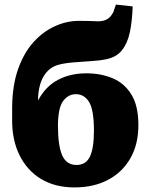

<svg xmlns="http://www.w3.org/2000/svg" viewBox="-20 -804 654 838"><path d="M305 14Q220 14 159 -23Q98 -60 65 -127Q32 -194 33 -283V-336Q34 -433 59.5 -504Q85 -575 127 -621Q169 -667 220.5 -690Q272 -713 324 -713Q345 -713 365 -712.5Q385 -712 409 -711Q430 -711 446.5 -719.5Q463 -728 475 -752Q478 -760 480.5 -768.5Q483 -777 486 -784L559 -776Q557 -713 547 -664.5Q537 -616 512.5 -585Q488 -554 442 -545Q419 -540 381 -537.5Q343 -535 304 -532Q265 -529 238 -522Q194 -511 170.5 -471Q147 -431 146 -369L147 -367Q179 -427 233 -455.5Q287 -484 357 -484Q420 -484 471.5 -462.5Q523 -441 553.5 -391.5Q584 -342 584 -258Q584 -174 549 -113Q514 -52 451.5 -19Q389 14 305 14ZM314 -84Q355 -84 372.5 -120.5Q390 -157 390 -234Q390 -324 369 -358.5Q348 -393 311 -393Q278 -393 255.5 -363Q233 -333 233 -254Q233 -168 251.5 -126Q270 -84 314 -84Z"/></svg>

Font: Literata 12pt ExtraBold
Style: Regular
Weight: 800
Designer: Latin by Veronika Burian and Jose Scaglione. Greek by Irene Vlachou. Cyrillic by Vera Evstafieva.
Foundry: TypeTogether
Version: Version 3.002